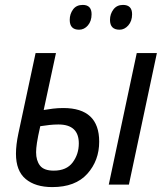

<svg xmlns="http://www.w3.org/2000/svg" viewBox="-20 -752 676 782"><path d="M193 10Q287 10 335.5 -44Q384 -98 384 -175Q384 -312 238 -312Q216 -312 195.5 -309.5Q175 -307 158 -304L208 -536H125L55 -209Q45 -162 45 -126Q45 -56 84.5 -23Q124 10 193 10ZM423 0H505L619 -536H537ZM199 -57Q159 -57 143 -77.5Q127 -98 127 -132Q127 -147 130.5 -170.5Q134 -194 144 -238Q163 -241 181.5 -243Q200 -245 218 -245Q301 -245 301 -168Q301 -124 276 -90.5Q251 -57 199 -57ZM467 -631Q487 -631 502.5 -648.5Q518 -666 518 -694Q518 -732 481 -732Q456 -732 442 -713.5Q428 -695 428 -671Q428 -631 467 -631ZM302 -631Q323 -631 338 -648.5Q353 -666 353 -694Q353 -732 317 -732Q291 -732 277.5 -713.5Q264 -695 264 -671Q264 -631 302 -631Z"/></svg>

Font: Noto Sans UI SemiCondensed
Style: Italic
Weight: 400
Width: 4
Italic angle: -12°
Designer: Monotype Design Team
Foundry: Monotype Imaging Inc.
Version: Version 1.901